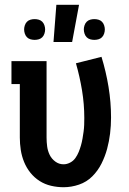

<svg xmlns="http://www.w3.org/2000/svg" viewBox="-20 -776 540 804"><path d="M246 8Q220 8 194 2Q168 -4 146 -18Q124 -32 107.5 -52.5Q91 -73 81 -97.5Q71 -122 67 -148Q63 -174 63 -200V-424H28V-520H175V-200Q175 -181 177.5 -162.5Q180 -144 188 -127.5Q196 -111 211.5 -99.5Q227 -88 246 -88Q260 -88 273.5 -95Q287 -102 295.5 -114Q304 -126 309.5 -139.5Q315 -153 319 -167Q323 -181 325.5 -195.5Q328 -210 330 -224.5Q332 -239 332.5 -253.5Q333 -268 333 -282Q333 -340 323.5 -397.5Q314 -455 298 -511L405 -538Q424 -476 434.5 -412Q445 -348 445 -284Q445 -250 441 -217Q437 -184 428.5 -152.5Q420 -121 405 -91Q390 -61 366.5 -37.5Q343 -14 311 -3Q279 8 246 8ZM204 -600 216 -756H311L282 -600ZM375 -609Q366 -609 357.5 -611.5Q349 -614 343 -620Q337 -626 334 -635Q331 -644 331 -653Q331 -661 334 -670Q337 -679 343 -685Q349 -691 357.5 -693.5Q366 -696 375 -696Q384 -696 392.5 -693.5Q401 -691 407 -685Q413 -679 416 -670Q419 -661 419 -653Q419 -644 416 -635Q413 -626 407 -620Q401 -614 392.5 -611.5Q384 -609 375 -609ZM125 -609Q116 -609 107.5 -611.5Q99 -614 93 -620Q87 -626 84 -635Q81 -644 81 -653Q81 -661 84 -670Q87 -679 93 -685Q99 -691 107.5 -693.5Q116 -696 125 -696Q134 -696 142.5 -693.5Q151 -691 157 -685Q163 -679 166 -670Q169 -661 169 -653Q169 -644 166 -635Q163 -626 157 -620Q151 -614 142.5 -611.5Q134 -609 125 -609Z"/></svg>

Font: Iosevka Curly Slab
Style: Bold
Weight: 700
Monospace: yes
Designer: Belleve Invis
Foundry: Belleve Invis
Version: Version 22.1.2; ttfautohint (v1.8.4)